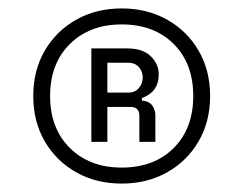

<svg xmlns="http://www.w3.org/2000/svg" viewBox="-20 -734 577 456"><path d="M269 -298Q209 -298 161.5 -324.5Q114 -351 86.5 -398Q59 -445 59 -506Q59 -567 86.5 -614Q114 -661 161.5 -687.5Q209 -714 269 -714Q329 -714 376.5 -687.5Q424 -661 451.5 -614Q479 -567 479 -506Q479 -445 451.5 -398Q424 -351 376.5 -324.5Q329 -298 269 -298ZM269 -336Q346 -336 392.5 -382.5Q439 -429 439 -506Q439 -583 392.5 -629.5Q346 -676 269 -676Q193 -676 146 -629.5Q99 -583 99 -506Q99 -429 146 -382.5Q193 -336 269 -336ZM235 -397H197V-619H282Q319 -619 338 -600.5Q357 -582 357 -557Q357 -537 347.5 -523Q338 -509 317 -501V-495Q334 -494 341.5 -483.5Q349 -473 349 -460V-397H311V-459Q311 -480 290 -480H235ZM235 -585V-514H284Q301 -514 310 -525Q319 -536 319 -550Q319 -564 310 -574.5Q301 -585 284 -585Z"/></svg>

Font: Space Grotesk Variable Light
Style: Regular
Weight: 300
Designer: Florian Karsten
Foundry: Florian Karsten
Version: Version 2.000